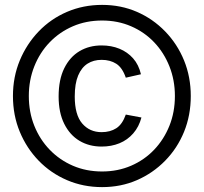

<svg xmlns="http://www.w3.org/2000/svg" viewBox="-20 -743 834 786"><path d="M33 -350Q33 -428 61 -495.5Q89 -563 138.5 -614.5Q188 -666 254.5 -694.5Q321 -723 398 -723Q475 -723 540.5 -694.5Q606 -666 656 -614.5Q706 -563 733.5 -495.5Q761 -428 761 -350Q761 -271 733.5 -203.5Q706 -136 656 -85Q606 -34 540.5 -5.5Q475 23 398 23Q321 23 254.5 -5.5Q188 -34 138.5 -85Q89 -136 61 -203.5Q33 -271 33 -350ZM696 -350Q696 -415 673.5 -471.5Q651 -528 611 -570Q571 -612 516.5 -635.5Q462 -659 398 -659Q333 -659 278.5 -635.5Q224 -612 183.5 -570Q143 -528 120.5 -471.5Q98 -415 98 -350Q98 -284 120.5 -228Q143 -172 183.5 -130Q224 -88 278.5 -64.5Q333 -41 398 -41Q462 -41 516.5 -64.5Q571 -88 611 -130Q651 -172 673.5 -228Q696 -284 696 -350ZM495 -274 559 -262Q549 -224 525.5 -197Q502 -170 469 -156.5Q436 -143 396 -143Q345 -143 305.5 -166.5Q266 -190 243 -236Q220 -282 220 -348Q220 -417 243 -463.5Q266 -510 305.5 -533.5Q345 -557 396 -557Q436 -557 469 -543.5Q502 -530 525 -504Q548 -478 557 -439L495 -425Q481 -466 456 -482Q431 -498 396 -498Q363 -498 338.5 -482.5Q314 -467 300 -434Q286 -401 286 -348Q286 -273 316.5 -237.5Q347 -202 396 -202Q431 -202 456 -218Q481 -234 495 -274Z"/></svg>

Font: Haskoy
Style: Regular
Weight: 400
Designer: Ertekin Erdin
Foundry: Ertekin Erdin
Version: Version 1.500